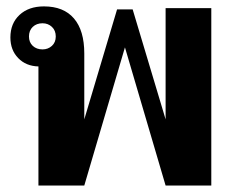

<svg xmlns="http://www.w3.org/2000/svg" viewBox="-20 -575 753 595"><path d="M99.1 0V-369.1Q60.5 -370.1 36.4 -395Q12.2 -419.9 12.2 -459Q12.2 -502.4 40.5 -528.8Q68.8 -555.2 116.2 -555.2Q177.2 -555.2 209.2 -517.8Q241.2 -480.5 241.2 -409.2V-205.1L342.8 -545.9H391.1L493.2 -205.1V-549.8H634.8V0H493.2L367.2 -428.2L241.2 0ZM69.8 -461.9Q69.8 -443.8 81.5 -432.9Q93.3 -421.9 111.8 -421.9Q128.9 -421.9 140.9 -432.9Q152.8 -443.8 152.8 -461.9Q152.8 -480.5 140.9 -491.7Q128.9 -502.9 111.8 -502.9Q93.3 -502.9 81.5 -491.7Q69.8 -480.5 69.8 -461.9Z"/></svg>

Font: Droid Sans Thai
Style: Bold
Weight: 700
Designer: Steve Matteson
Foundry: Ascender Corporation
Version: Version 1.00